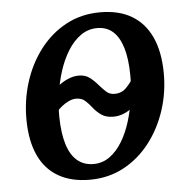

<svg xmlns="http://www.w3.org/2000/svg" viewBox="-46 -613 664 670"><g transform="rotate(-5 286.0 -278.5)"><path d="M242.5 11.5Q177.5 11.5 132.5 -14.5Q87.5 -40.5 64.2 -90.8Q41 -141 40 -213Q39 -282.5 59 -346.2Q79 -410 117.2 -460Q155.5 -510 209 -538.8Q262.5 -567.5 328.5 -567.5Q394 -567.5 438.8 -541Q483.5 -514.5 507 -463.8Q530.5 -413 531.5 -340Q532.5 -271.5 512 -208.2Q491.5 -145 453.2 -95.5Q415 -46 361.5 -17.2Q308 11.5 242.5 11.5ZM260 -42Q291.5 -42 316.8 -60.2Q342 -78.5 360.5 -109Q379 -139.5 391 -178.2Q403 -217 409 -258.8Q415 -300.5 414.5 -340Q414 -397.5 402.2 -436Q390.5 -474.5 368.5 -494Q346.5 -513.5 313.5 -513.5Q281.5 -513.5 255.8 -495.2Q230 -477 210.8 -446.2Q191.5 -415.5 179 -376.8Q166.5 -338 160.5 -296.5Q154.5 -255 155 -215.5Q156 -158 168 -119.5Q180 -81 203.2 -61.5Q226.5 -42 260 -42ZM344 -200.5Q317.5 -200.5 301.5 -211.8Q285.5 -223 274.2 -237.5Q263 -252 250.8 -263.2Q238.5 -274.5 219 -274.5Q206.5 -274.5 193.5 -268.5Q180.5 -262.5 169.2 -253.5Q158 -244.5 150 -235L158.5 -321Q172.5 -334.5 193.8 -344.2Q215 -354 234.5 -354Q257.5 -354 272.8 -342.5Q288 -331 300.2 -316.5Q312.5 -302 324.8 -290.8Q337 -279.5 354 -279.5Q379.5 -279.5 395.8 -296.5Q412 -313.5 421.5 -330L412 -228Q399 -215.5 380.5 -208Q362 -200.5 344 -200.5Z"/></g></svg>

Font: Merriweather 20pt Medium
Style: Italic
Weight: 500
Italic angle: -7.8°
Version: Version 2.101